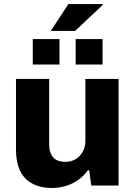

<svg xmlns="http://www.w3.org/2000/svg" viewBox="-20 -917 669 949"><path d="M237 12Q152 12 105.5 -35Q59 -82 59 -179V-527H223V-202Q223 -181 228.5 -165Q234 -149 244 -138Q254 -127 269.5 -122Q285 -117 303 -117Q332 -117 354 -130.5Q376 -144 389 -167.5Q402 -191 402 -219V-527H566V0H431L421 -75H414Q396 -49 368.5 -29Q341 -9 307.5 1.5Q274 12 237 12ZM142 -598V-724H274V-598ZM354 -598V-724H487V-598ZM231 -764 318 -897H486L488 -893L351 -764Z"/></svg>

Font: Archivo SemiBold ExtraBold
Style: Regular
Weight: 800
Version: Version 2.001